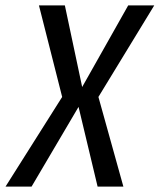

<svg xmlns="http://www.w3.org/2000/svg" viewBox="-56 -695 594 715"><path d="M-35.5 0 175.5 -334 89 -675H185.5L250 -371L421.5 -675H518.5L310.5 -334L403.5 0H307.5L236.5 -297L61.5 0Z"/></svg>

Font: Anybody
Style: Italic
Weight: 400
Italic angle: -10°
Designer: Tyler Finck
Foundry: Etcetera Type Company
Version: Version 1.010; ttfautohint (v1.8.3) -l 8 -r 50 -G 200 -x 14 